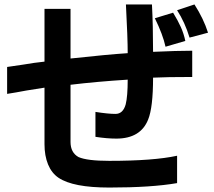

<svg xmlns="http://www.w3.org/2000/svg" viewBox="-20 -733 960 863"><path d="M776 90Q661 110 471 110Q308 110 243 66Q212 45 196 6Q180 -33 180 -85V-339Q138 -333 98 -326Q51 -317 12 -311V-432L87 -443Q132 -451 180 -456V-693H297V-470Q462 -488 554 -494Q554 -561 546 -713H663Q668 -619 668 -500Q776 -505 844 -505V-387Q728 -387 668 -384Q668 -250 646 -196Q612 -110 503 -110Q461 -110 409 -118V-230Q466 -221 499 -221Q533 -221 545 -264Q554 -300 554 -375Q413 -366 297 -352V-95Q297 -47 333 -27Q372 -10 471 -10Q671 -10 776 -33ZM832 -564Q811 -633 776 -687L854 -713Q895 -649 915 -586ZM724 -523Q712 -578 676 -651L758 -676Q780 -640 793 -611Q806 -582 813 -549Z"/></svg>

Font: LINE Seed Sans KR Bold
Style: Regular
Weight: 700
Designer: LINE BX Design & Sandoll Inc & Dalton Maag Ltd
Foundry: Sandoll Inc.
Version: Version 1.000